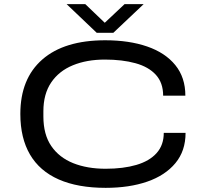

<svg xmlns="http://www.w3.org/2000/svg" viewBox="-20 -893 991 925"><path d="M489 12Q355 12 263 -28.5Q171 -69 124.5 -148.5Q78 -228 78 -344Q78 -514 184 -606.5Q290 -699 487 -699Q602 -699 689 -669Q776 -639 824.5 -579.5Q873 -520 873 -432H766Q766 -494 731 -532.5Q696 -571 632.5 -588.5Q569 -606 485 -606Q398 -606 331 -578.5Q264 -551 226.5 -495.5Q189 -440 189 -357V-332Q189 -245 227 -189.5Q265 -134 332.5 -107Q400 -80 489 -80Q574 -80 637 -98.5Q700 -117 734.5 -155.5Q769 -194 769 -253H874Q874 -166 825 -107Q776 -48 689.5 -18Q603 12 489 12ZM301 -873H391L508 -761H461L580 -873H672L526 -735H446Z"/></svg>

Font: Archivo Expanded
Style: Regular
Weight: 400
Width: 7
Designer: Hector Gatti
Foundry: Omnibus-Type
Version: Version 2.001